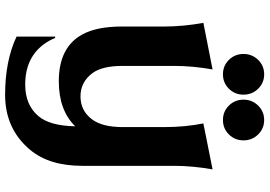

<svg xmlns="http://www.w3.org/2000/svg" viewBox="-164 -630 1003 714"><g transform="rotate(90 337.0 -272.5)"><path d="M372.1 -731.4Q394 -753.9 425.8 -753.9Q457.5 -753.9 479.5 -731.4Q501.5 -709 501.5 -677Q501.5 -645 479.5 -622.8Q457.5 -600.6 425.8 -600.6Q394 -600.6 372.1 -622.8Q350.1 -645 350.1 -677Q350.1 -709 372.1 -731.4ZM202.1 -731.4Q224.1 -753.9 255.9 -753.9Q287.6 -753.9 309.6 -731.4Q331.5 -709 331.5 -677Q331.5 -645 309.6 -622.8Q287.6 -600.6 255.9 -600.6Q224.1 -600.6 202.1 -622.8Q180.2 -645 180.2 -677Q180.2 -709 202.1 -731.4ZM281.7 9.8Q154.8 9.8 107.4 -78.1Q78.1 -131.8 78.1 -225.6V-383.3Q78.1 -452.6 64.5 -527.8L237.8 -562Q224.6 -487.8 224.6 -419.4V-227.5Q224.6 -151.4 251.5 -115.2Q284.7 -70.8 337.9 -70.8Q391.6 -70.8 423.8 -114.3Q452.1 -152.8 452.1 -227.5V-383.3Q452.1 -458.5 438.5 -527.8L609.4 -562Q596.2 -487.3 596.2 -419.4V-77.6Q596.2 45.9 536.1 117.2Q458.5 209.5 332 209.5Q206.1 209.5 115.7 167V23.4H120.6Q139.6 69.3 174.3 97.2Q221.2 134.8 293.9 134.8Q369.6 134.8 411.1 85.9Q447.3 43.5 449.2 -51.3Q389.6 9.8 281.7 9.8Z"/></g></svg>

Font: Classica
Style: Bold
Weight: 700
Designer: Wojciech Kalinowski "wmk69" (wmk69@o2.pl)
Foundry: Wojciech Kalinowski "wmk69" (wmk69@o2.pl)
Version: Version 2.1.1; 2021-05-14